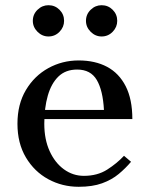

<svg xmlns="http://www.w3.org/2000/svg" viewBox="-20 -707 566 737"><path d="M282 10Q219 10 165.5 -19Q112 -48 79.5 -102.5Q47 -157 47 -232Q47 -307 79.5 -361.5Q112 -416 165.5 -445.5Q219 -475 282 -475Q345 -475 391 -450.5Q437 -426 462.5 -376Q488 -326 488 -250H137V-285H379Q375 -360 351.5 -400Q328 -440 276 -440Q232 -440 204.5 -413.5Q177 -387 163.5 -340Q150 -293 150 -232Q150 -172 170.5 -127Q191 -82 225.5 -57Q260 -32 302 -32Q354 -32 391.5 -56Q429 -80 456 -109L483 -86Q462 -61 435.5 -39Q409 -17 372 -3.5Q335 10 282 10ZM370 -567Q346 -567 328 -585Q310 -603 310 -627Q310 -652 328 -669.5Q346 -687 370 -687Q395 -687 412.5 -669.5Q430 -652 430 -627Q430 -603 412.5 -585Q395 -567 370 -567ZM166 -567Q142 -567 124 -585Q106 -603 106 -627Q106 -652 124 -669.5Q142 -687 166 -687Q191 -687 208.5 -669.5Q226 -652 226 -627Q226 -603 208.5 -585Q191 -567 166 -567Z"/></svg>

Font: Brygada 1918 Medium
Style: Regular
Weight: 500
Designer: Mateusz Machalski | Borys Kosmynka | Przemek Hoffer
Foundry: NIEPODLEGLA 2018
Version: Version 3.006